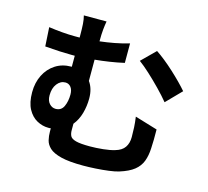

<svg xmlns="http://www.w3.org/2000/svg" viewBox="-119 -948 1239 1143"><g transform="rotate(15 500.0 -376.5)"><path d="M400 -809Q396 -787 393 -757.5Q390 -728 390 -684Q434 -689 479 -697.5Q524 -706 569 -719V-599Q525 -589 479 -582Q433 -575 390 -571V-440Q419 -400 419 -339Q419 -292 406.5 -247.5Q394 -203 367 -170Q367 -160 367 -149.5Q367 -139 367 -130Q367 -109 374.5 -94.5Q382 -80 409.5 -72.5Q437 -65 496 -65Q534 -65 577.5 -69.5Q621 -74 649 -83Q688 -94 705.5 -119.5Q723 -145 723 -183Q723 -213 721.5 -242.5Q720 -272 715 -307L854 -265Q854 -226 854 -202.5Q854 -179 852 -148Q850 -103 837 -68.5Q824 -34 793 -9Q762 16 704 34Q682 41 643.5 46Q605 51 563 53.5Q521 56 487 56Q400 56 350.5 43.5Q301 31 278.5 10Q256 -11 250 -36.5Q244 -62 244 -88Q244 -93 244 -98.5Q244 -104 244 -109Q240 -108 236.5 -108Q233 -108 228 -108Q192 -108 158 -126.5Q124 -145 102.5 -184.5Q81 -224 81 -288Q81 -347 104.5 -394Q128 -441 170 -468Q212 -495 266 -495H270Q270 -512 270 -529Q270 -546 270 -563Q265 -563 259.5 -563Q254 -563 249 -563Q217 -563 176.5 -565Q136 -567 86 -571L79 -688Q120 -682 162.5 -678.5Q205 -675 240 -675Q248 -675 255.5 -675Q263 -675 270 -675Q270 -677 270 -679.5Q270 -682 270 -683Q270 -730 268 -758.5Q266 -787 260 -809ZM736 -717Q759 -702 788.5 -678.5Q818 -655 848.5 -627Q879 -599 905 -572.5Q931 -546 948 -526L858 -434Q831 -467 793.5 -505.5Q756 -544 718.5 -578.5Q681 -613 652 -634ZM241 -228Q276 -228 290.5 -259.5Q305 -291 305 -333Q305 -362 292 -378.5Q279 -395 258 -395Q228 -395 207 -368Q186 -341 186 -297Q186 -264 202.5 -246Q219 -228 241 -228Z"/></g></svg>

Font: Chiron Sans HK TT
Style: Bold
Weight: 700
Designer: Ryoko NISHIZUKA 西塚涼子 (kana, bopomofo & ideographs); Paul D. Hunt (Latin, Greek & Cyrillic); Sandoll Communications 산돌커뮤니
Foundry: Adobe
Version: Version 2.022;hotconv 1.0.109;makeotfexe 2.5.65596